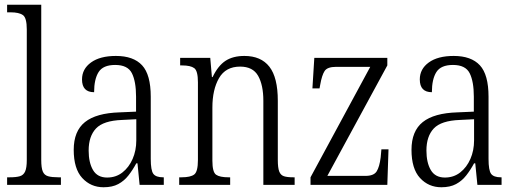

<svg xmlns="http://www.w3.org/2000/svg" viewBox="-20 -780 2175 810"><path d="M10 0V-32H21Q48 -32 63.5 -36.5Q79 -41 86 -56.5Q93 -72 93 -105V-656Q93 -705 76.5 -716.5Q60 -728 25 -728H10V-760H154V-105Q154 -72 160.5 -56.5Q167 -41 183 -36.5Q199 -32 226 -32H237V0Z M417 10Q363 10 327 -29Q291 -68 291 -148Q291 -227 338.5 -265Q386 -303 485 -306L554 -309V-372Q554 -436 536.5 -471Q519 -506 466 -506Q415 -506 396 -476Q377 -446 377 -391Q326 -391 326 -445Q326 -489 364 -516.5Q402 -544 469 -544Q543 -544 579.5 -504.5Q616 -465 616 -372V-110Q616 -61 627 -46.5Q638 -32 668 -32H671V0H569L560 -91H555Q540 -63 522 -40Q504 -17 479 -3.5Q454 10 417 10ZM432 -31Q469 -31 496.5 -52.5Q524 -74 539.5 -109.5Q555 -145 555 -188V-277L495 -274Q416 -271 385 -238Q354 -205 354 -145Q354 -94 372.5 -62.5Q391 -31 432 -31Z M736 0V-32H746Q784 -32 799.5 -44Q815 -56 815 -105V-433Q815 -481 799.5 -492.5Q784 -504 748 -504H740V-536H867L874 -455H877Q900 -503 931.5 -523.5Q963 -544 1011 -544Q1081 -544 1116.5 -498.5Q1152 -453 1152 -355V-105Q1152 -72 1158 -56.5Q1164 -41 1178 -36.5Q1192 -32 1217 -32H1223V0H1091V-355Q1091 -421 1069 -460Q1047 -499 993 -499Q932 -499 904 -450.5Q876 -402 876 -326V-102Q876 -54 891.5 -43Q907 -32 944 -32H951V0Z M1290 0V-32L1542 -498H1398Q1361 -498 1349.5 -480.5Q1338 -463 1331 -423L1328 -407H1298L1306 -536H1614V-504L1361 -38H1522Q1557 -38 1569 -57Q1581 -76 1586 -116L1589 -150H1619L1614 0Z M1842 10Q1788 10 1752 -29Q1716 -68 1716 -148Q1716 -227 1763.5 -265Q1811 -303 1910 -306L1979 -309V-372Q1979 -436 1961.5 -471Q1944 -506 1891 -506Q1840 -506 1821 -476Q1802 -446 1802 -391Q1751 -391 1751 -445Q1751 -489 1789 -516.5Q1827 -544 1894 -544Q1968 -544 2004.5 -504.5Q2041 -465 2041 -372V-110Q2041 -61 2052 -46.5Q2063 -32 2093 -32H2096V0H1994L1985 -91H1980Q1965 -63 1947 -40Q1929 -17 1904 -3.5Q1879 10 1842 10ZM1857 -31Q1894 -31 1921.5 -52.5Q1949 -74 1964.5 -109.5Q1980 -145 1980 -188V-277L1920 -274Q1841 -271 1810 -238Q1779 -205 1779 -145Q1779 -94 1797.5 -62.5Q1816 -31 1857 -31Z"/></svg>

Font: Noto Serif Tamil Condensed Light
Style: Italic
Weight: 300
Width: 3
Italic angle: -12°
Designer: Indian Type Foundry, Tom Grace, and the Monotype Design Team
Foundry: Monotype Imaging Inc.
Version: Version 2.003; ttfautohint (v1.8.4.7-5d5b)